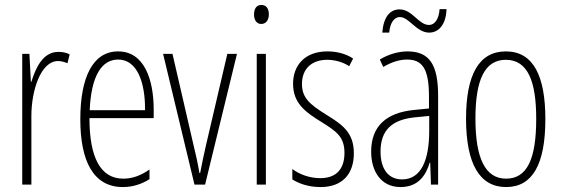

<svg xmlns="http://www.w3.org/2000/svg" viewBox="-20 -747 2273 777"><path d="M216 -537C153 -537 124 -471 107 -416H105L99 -529H70V0H107V-278C107 -381 145 -500 215 -500C229 -500 244 -495 253 -491L262 -527C247 -535 230 -537 216 -537Z M458 -539C355 -539 305 -433 305 -264C305 -97 357 10 477 10C519 10 555 -3 585 -22V-61C549 -36 515 -24 479 -24C387 -24 342 -109 342 -269H602V-303C602 -425 564 -539 458 -539ZM458 -506C536 -506 568 -412 567 -301H343C349 -439 391 -506 458 -506Z M767 0H810L939 -529H900L814 -161C805 -122 797 -84 790 -47H787C780 -89 771 -128 762 -165L678 -529H640Z M1038 -727C1016 -727 1008 -709 1008 -688C1008 -667 1018 -650 1037 -650C1056 -650 1068 -665 1068 -689C1068 -709 1060 -727 1038 -727ZM1056 -529H1019V0H1056Z M1412 -127C1412 -213 1363 -244 1297 -285C1233 -325 1202 -352 1202 -407C1202 -470 1243 -505 1304 -505C1336 -505 1370 -495 1393 -479L1409 -510C1381 -529 1344 -539 1305 -539C1212 -539 1166 -481 1166 -408C1166 -329 1216 -293 1283 -252C1342 -215 1374 -193 1374 -128C1374 -63 1341 -26 1276 -26C1234 -26 1192 -41 1163 -63V-21C1188 -5 1227 10 1277 10C1366 10 1412 -43 1412 -127Z M1787 -710H1759C1756 -670 1740 -646 1716 -646C1674 -646 1649 -709 1597 -709C1558 -709 1532 -678 1527 -615H1555C1559 -658 1577 -678 1598 -678C1636 -678 1665 -615 1717 -615C1754 -615 1785 -646 1787 -710ZM1629 -539C1592 -539 1551 -527 1517 -506L1531 -476C1568 -498 1601 -506 1627 -506C1690 -506 1716 -468 1716 -356V-308L1655 -302C1545 -291 1482 -238 1482 -133C1482 -59 1518 10 1601 10C1673 10 1704 -38 1719 -89H1721L1724 0H1753V-359C1753 -487 1717 -539 1629 -539ZM1657 -272 1717 -278V-218C1717 -100 1685 -21 1607 -21C1553 -21 1520 -61 1520 -134C1520 -218 1564 -262 1657 -272Z M2187 -265C2187 -437 2140 -539 2027 -539C1918 -539 1866 -444 1866 -267C1866 -84 1921 10 2028 10C2135 10 2187 -82 2187 -265ZM1904 -267C1904 -421 1940 -505 2027 -505C2117 -505 2150 -416 2150 -266C2150 -101 2112 -24 2028 -24C1943 -24 1904 -108 1904 -267Z"/></svg>

Font: Noto Sans Thai ExtCond ExtLt
Style: Regular
Weight: 200
Width: 2
Designer: Monotype Design Team
Foundry: Monotype Imaging Inc.
Version: Version 2.002